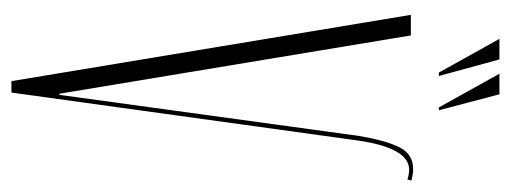

<svg xmlns="http://www.w3.org/2000/svg" viewBox="-299 -595 894 336"><g transform="rotate(90 148.0 -427.0)"><path d="M113 -748H107L48 -854H84ZM173 -748H168L109 -854H145ZM42 -699 144 -84H146L218 -609Q226 -656 238 -679.5Q250 -703 276 -703Q284 -703 296 -700L294 -693Q285 -696 277 -696Q239 -696 226 -607L142 0H122L6 -699Z"/></g></svg>

Font: Moniqa ExtLt Narrow Display
Style: Regular
Weight: 200
Width: 4
Designer: Rajesh Rajput
Foundry: Rajesh Rajput
Version: Version 1.000